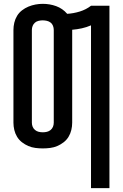

<svg xmlns="http://www.w3.org/2000/svg" viewBox="-20 -765 640 1000"><path d="M454 215V-633Q431 -623 406 -617.5Q381 -612 356 -610Q356 -610 356 -609.5Q356 -609 356 -609V-126Q356 -107 351.5 -88Q347 -69 337 -52.5Q327 -36 311.5 -24Q296 -12 278.5 -4.5Q261 3 241.5 5.5Q222 8 203 8Q184 8 164.5 5.5Q145 3 127.5 -4.5Q110 -12 94.5 -24Q79 -36 69 -52.5Q59 -69 54.5 -88Q50 -107 50 -126V-609Q50 -628 54.5 -647Q59 -666 69 -682.5Q79 -699 94.5 -711Q110 -723 128 -730.5Q146 -738 165 -741.5Q184 -745 203 -745Q221 -745 238.5 -742Q256 -739 272.5 -733Q289 -727 303.5 -717Q318 -707 330 -693Q363 -695 395.5 -705Q428 -715 454 -735H550V215ZM203 -76Q214 -76 224.5 -78.5Q235 -81 243.5 -88Q252 -95 256 -105Q260 -115 260 -126V-609Q260 -620 256 -630.5Q252 -641 243.5 -647.5Q235 -654 224 -656.5Q213 -659 202 -659Q192 -659 181 -656.5Q170 -654 162 -647Q154 -640 150 -630Q146 -620 146 -609V-126Q146 -115 150 -105Q154 -95 162.5 -88Q171 -81 181.5 -78.5Q192 -76 203 -76Z"/></svg>

Font: Zed Mono Medium Extended
Style: Regular
Weight: 500
Width: 7
Monospace: yes
Designer: Belleve Invis
Foundry: Belleve Invis
Version: Version 1.0.0; ttfautohint (v1.8.4)